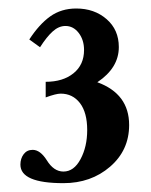

<svg xmlns="http://www.w3.org/2000/svg" viewBox="-20 -674 350 445"><path d="M127 -249.5Q27.3 -249.5 27.3 -292.5Q27.3 -306.6 34.9 -316.7Q42.5 -326.7 55.7 -326.7Q73.2 -326.7 88.4 -302.7Q104.5 -276.4 127 -276.4Q151.4 -276.4 166.7 -305.2Q182.1 -334 182.1 -372.6Q182.1 -413.1 165.3 -435.1Q148.4 -457 120.6 -457Q109.9 -457 85.9 -448.2V-484.4Q126 -484.4 150.4 -504.2Q174.8 -523.9 174.8 -558.1Q174.8 -581.5 162.4 -597.7Q149.9 -613.8 131.8 -613.8Q116.2 -613.8 102.3 -601.3Q88.4 -588.9 72.8 -564.5L47.9 -582.5Q70.8 -617.7 96.4 -636Q122.1 -654.3 156.7 -654.3Q198.7 -654.3 227.1 -629.6Q255.4 -605 255.4 -564.9Q255.4 -516.6 205.6 -483.4Q279.3 -456.5 279.3 -384.3Q279.3 -325.7 235.1 -287.6Q190.9 -249.5 127 -249.5Z"/></svg>

Font: Elstob 6pt
Style: Bold
Weight: 700
Designer: Peter S. Baker
Version: Version 1.015